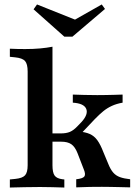

<svg xmlns="http://www.w3.org/2000/svg" viewBox="-20 -841 609 861"><path d="M159.7 -2.4Q121.8 -2.4 90.3 -1.6Q58.9 -0.8 24.2 0V-36.3L48.4 -38.7Q80.6 -41.9 92.3 -54.8Q104 -67.7 104 -100V-208.1H215.3V-100Q215.3 -66.9 225 -53.6Q234.7 -40.3 260.5 -37.1L268.5 -36.3V0Q240.3 -0.8 215.3 -1.6Q190.3 -2.4 159.7 -2.4ZM104 -208.1V-520.2Q104 -554 92.3 -567.3Q80.6 -580.6 47.6 -583.9L24.2 -586.3V-622.6Q41.9 -621.8 57.7 -621.4Q73.4 -621 92.7 -621Q129 -621 159.7 -623.8Q190.3 -626.6 215.3 -631.5V-622.6V-208.1ZM321.8 -0.8V-37.1Q351.6 -40.3 358.5 -50Q365.3 -59.7 354.8 -83.9L327.4 -154.8Q316.1 -183.1 299.6 -194.4Q283.1 -205.6 254.8 -205.6H200V-242.7H251.6Q277.4 -242.7 293.5 -249.6Q309.7 -256.5 326.6 -274.2L346 -294.4Q361.3 -311.3 366.5 -326.2Q371.8 -341.1 366.5 -353.2Q361.3 -365.3 346.4 -372.2Q331.5 -379 306.5 -380.6V-416.9Q330.6 -416.1 357.7 -415.3Q384.7 -414.5 416.1 -414.5Q437.1 -414.5 455.2 -414.9Q473.4 -415.3 491.5 -415.7Q509.7 -416.1 529.8 -416.9V-380.6Q502.4 -375.8 481.5 -366.1Q460.5 -356.5 442.7 -341.9Q425 -327.4 404.8 -306.5L331.5 -229L329.8 -251.6Q362.1 -249.2 382.3 -240.3Q402.4 -231.5 416.5 -212.1Q430.6 -192.7 443.5 -158.9L466.1 -104.8Q475.8 -80.6 487.9 -66.9Q500 -53.2 517.7 -46.8Q535.5 -40.3 563.7 -37.1V-0.8Q536.3 -1.6 514.5 -2Q492.7 -2.4 474.6 -2.8Q456.5 -3.2 437.1 -3.2Q409.7 -3.2 383.1 -2.8Q356.5 -2.4 321.8 -0.8ZM436.3 -821 450.8 -800.8 304.8 -676.6H268.5L130.6 -799.2L146 -821L352.4 -738.7L279.8 -732.3Z"/></svg>

Font: Playfair 9pt
Style: Bold
Weight: 700
Designer: Claus Eggers Sørensen
Foundry: Claus Eggers Sørensen
Version: Version 2.203